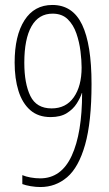

<svg xmlns="http://www.w3.org/2000/svg" viewBox="-20 -744 441 774"><path d="M349 -406Q349 -252 323 -160.5Q297 -69 250.5 -29.5Q204 10 143 10Q124 10 103.5 6.5Q83 3 70 -2V-38Q84 -32 103.5 -28.5Q123 -25 142 -25Q227 -25 269 -116Q311 -207 311 -369H310Q304 -350 289.5 -327Q275 -304 249.5 -288Q224 -272 184 -272Q134 -272 102 -300Q70 -328 54.5 -377.5Q39 -427 39 -492Q39 -600 78.5 -662Q118 -724 191 -724Q273 -724 311 -644.5Q349 -565 349 -406ZM192 -689Q136 -689 107 -638Q78 -587 78 -491Q78 -407 102.5 -357Q127 -307 188 -307Q246 -307 277.5 -352Q309 -397 309 -472Q309 -500 304.5 -537Q300 -574 288 -609Q276 -644 253 -666.5Q230 -689 192 -689Z"/></svg>

Font: Noto Sans Myanmar UI ExtraCondensed ExtraLight
Style: Regular
Weight: 200
Width: 2
Designer: Monotype Design Team
Foundry: Monotype Imaging Inc.
Version: Version 2.103; ttfautohint (v1.8.4.7-5d5b)